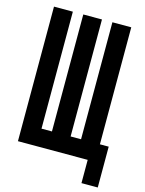

<svg xmlns="http://www.w3.org/2000/svg" viewBox="-127 -811 764 1013"><g transform="rotate(15 254.5 -304.0)"><path d="M420 127V0H39V-735H142V-96H199V-735H301V-96H358V-735H461V-96H509V127Z"/></g></svg>

Font: Iosevka SS08 Regular
Style: Bold
Weight: 700
Monospace: yes
Designer: Belleve Invis
Foundry: Belleve Invis
Version: Version 16.3.4; ttfautohint (v1.8.4)